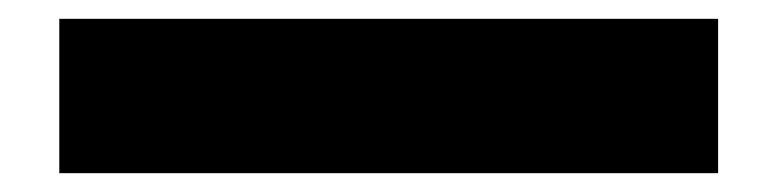

<svg xmlns="http://www.w3.org/2000/svg" viewBox="-20 -20 826 204"><path d="M43 164V0H743V164Z"/></svg>

Font: Aoudax Cyrillic
Style: Regular
Weight: 400
Designer: William Zhang
Foundry: William Zhang
Version: Version 1.00 June 4, 2021, initial release